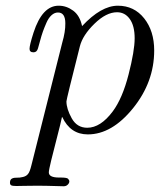

<svg xmlns="http://www.w3.org/2000/svg" viewBox="-20 -462 563 676"><path d="M15.1 181.2Q15.1 169.9 22.5 166.5Q29.8 163.1 39.3 163.6Q48.8 164.1 61 161.1Q73.2 158.2 79.1 149.9Q85 143.1 90.8 119.1L199.2 -312Q210.4 -350.1 210 -379.9Q210 -418 184.1 -418Q171.9 -418 161.4 -408.4Q150.9 -398.9 143.6 -382.1Q136.2 -365.2 131.1 -351.1Q126 -336.9 120.6 -316.4Q115.2 -295.9 113.8 -292Q109.9 -277.8 98.1 -277.8Q84 -277.8 84 -290Q84 -303.2 98.1 -347.2Q128.9 -442.4 187 -441.9Q213.9 -441.9 237.5 -424.6Q261.2 -407.2 269 -370.1Q335.9 -441.9 395 -441.9Q452.1 -441.9 487.5 -397.5Q522.9 -353 522.9 -284.2Q522.9 -173.3 448.5 -81.1Q374 11.2 289.1 11.2Q228 11.2 199.2 -49.8H198.2Q193.4 -26.9 181.2 20Q168.9 66.9 160.4 102.1Q151.9 137.2 151.9 145Q151.9 163.1 188 163.1H193.8Q213.9 163.1 219.2 167Q224.1 171.9 224.1 176.8Q224.1 182.6 218.5 188.2Q212.9 193.8 204.1 193.8Q199.2 193.8 170.7 192.9Q142.1 191.9 108.9 191.9Q88.9 191.9 65.4 192.4Q42 192.9 37.1 192.9Q23.9 192.9 19.5 190.4Q15.1 188 15.1 181.2ZM213.9 -105Q213.9 -79.1 232.4 -45.7Q251 -12.2 287.1 -12.2Q334 -12.2 377 -69.8Q411.1 -115.7 432.6 -199.5Q454.1 -283.2 454.1 -327.1Q454.1 -371.1 437 -395Q419.9 -418.9 392.1 -418.9Q354 -418.9 312.5 -378.4Q271 -337.9 261.2 -298.8Q213.9 -111.8 213.9 -105Z"/></svg>

Font: CMU Classical Serif
Style: Italic
Weight: 500
Italic angle: -14.04°
Version: Version 0.7.0